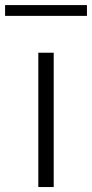

<svg xmlns="http://www.w3.org/2000/svg" viewBox="-62 -754 370 774"><path d="M92.5 0V-541.5H154.5V0ZM-41.5 -690V-733.5H288.5V-690Z"/></svg>

Font: Encode Sans Exp Lt
Style: Regular
Weight: 300
Width: 7
Designer: Multiple Designers
Foundry: Impallari Type
Version: Version 3.002; ttfautohint (v1.8.3) -l 8 -r 50 -G 200 -x 14 